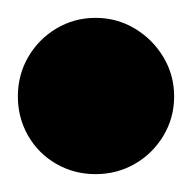

<svg xmlns="http://www.w3.org/2000/svg" viewBox="-57 -698 215 215"><path d="M-37 -590Q-37 -566 -25.5 -546Q-14 -526 6 -514.5Q26 -503 50 -503Q74 -503 94 -514.5Q114 -526 126 -546Q138 -566 138 -590Q138 -614 126 -634Q114 -654 94 -666Q74 -678 50 -678Q26 -678 6 -666Q-14 -654 -25.5 -634Q-37 -614 -37 -590Z"/></svg>

Font: Linefont
Style: Bold
Weight: 700
Monospace: yes
Version: Version 3.002;gftools[0.9.33]